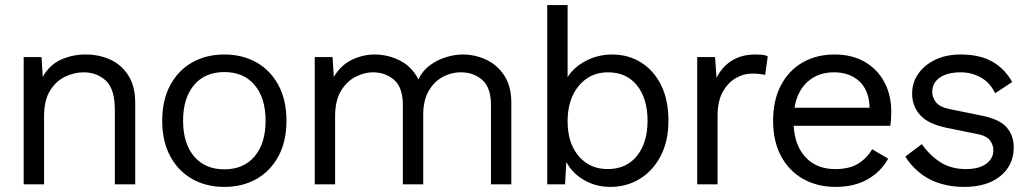

<svg xmlns="http://www.w3.org/2000/svg" viewBox="-20 -724 4028 754"><path d="M73 0V-500H143L148 -422Q174 -469 219 -489.5Q264 -510 316 -510Q370 -510 414 -489.5Q458 -469 484.5 -427Q511 -385 511 -320V0H431V-292Q431 -375 395.5 -407.5Q360 -440 308 -440Q272 -440 236 -423Q200 -406 176.5 -368Q153 -330 153 -266V0Z M861 -510Q932 -510 987 -479Q1042 -448 1073.5 -389.5Q1105 -331 1105 -250Q1105 -169 1073.5 -110.5Q1042 -52 987 -21Q932 10 861 10Q790 10 735 -21Q680 -52 648.5 -110.5Q617 -169 617 -250Q617 -331 648.5 -389.5Q680 -448 735 -479Q790 -510 861 -510ZM861 -441Q785 -441 742 -390Q699 -339 699 -250Q699 -161 742 -110Q785 -59 861 -59Q937 -59 980 -110Q1023 -161 1023 -250Q1023 -339 980 -390Q937 -441 861 -441Z M1216 0V-500H1286L1291 -422Q1318 -468 1361.5 -489Q1405 -510 1451 -510Q1504 -510 1551 -486Q1598 -462 1623 -412Q1639 -446 1668 -467.5Q1697 -489 1731.5 -499.5Q1766 -510 1797 -510Q1845 -510 1888.5 -490Q1932 -470 1960 -428Q1988 -386 1988 -320V0H1908V-312Q1908 -380 1874 -410Q1840 -440 1790 -440Q1751 -440 1717 -421Q1683 -402 1662.5 -365Q1642 -328 1642 -274V0H1562V-312Q1562 -380 1528 -410Q1494 -440 1444 -440Q1411 -440 1376.5 -422.5Q1342 -405 1319 -367Q1296 -329 1296 -267V0Z M2377 10Q2320 10 2273.5 -17Q2227 -44 2204 -88L2199 0H2129V-704H2209V-421Q2234 -461 2281.5 -485.5Q2329 -510 2384 -510Q2447 -510 2497 -479Q2547 -448 2576 -390Q2605 -332 2605 -250Q2605 -169 2574 -110.5Q2543 -52 2491.5 -21Q2440 10 2377 10ZM2366 -60Q2440 -60 2481.5 -112Q2523 -164 2523 -250Q2523 -336 2482 -388Q2441 -440 2367 -440Q2297 -440 2253 -387Q2209 -334 2209 -248Q2209 -162 2252.5 -111Q2296 -60 2366 -60Z M2718 0V-500H2788L2794 -418Q2814 -460 2852.5 -485Q2891 -510 2947 -510Q2958 -510 2971.5 -509Q2985 -508 2995 -503L2985 -430Q2975 -432 2963 -433.5Q2951 -435 2933 -435Q2900 -435 2869 -417Q2838 -399 2818 -362.5Q2798 -326 2798 -270V0Z M3262 10Q3190 10 3134.5 -21Q3079 -52 3047.5 -110.5Q3016 -169 3016 -250Q3016 -331 3047 -389.5Q3078 -448 3132.5 -479Q3187 -510 3257 -510Q3327 -510 3377 -480.5Q3427 -451 3453.5 -400.5Q3480 -350 3480 -286Q3480 -269 3479 -255Q3478 -241 3476 -230H3097Q3101 -152 3144 -106Q3187 -60 3260 -60Q3315 -60 3349.5 -81Q3384 -102 3405 -138L3468 -101Q3440 -50 3387.5 -20Q3335 10 3262 10ZM3100 -301H3395Q3393 -369 3355 -404.5Q3317 -440 3255 -440Q3193 -440 3152 -403.5Q3111 -367 3100 -301Z M3767 10Q3691 10 3633 -19Q3575 -48 3535 -109L3600 -158Q3631 -114 3673 -87Q3715 -60 3774 -60Q3824 -60 3852.5 -80.5Q3881 -101 3881 -134Q3881 -155 3867.5 -173Q3854 -191 3816 -198L3698 -222Q3625 -237 3593.5 -272Q3562 -307 3562 -356Q3562 -399 3585.5 -433.5Q3609 -468 3652 -489Q3695 -510 3753 -510Q3827 -510 3876 -482.5Q3925 -455 3955 -402L3888 -358Q3867 -401 3830.5 -420.5Q3794 -440 3753 -440Q3701 -440 3671 -419.5Q3641 -399 3641 -363Q3641 -341 3656 -322Q3671 -303 3712 -295L3835 -270Q3905 -256 3933 -224Q3961 -192 3961 -146Q3961 -75 3908.5 -32.5Q3856 10 3767 10Z"/></svg>

Font: Prodigy Sans
Style: Regular
Weight: 400
Designer: Wei Huang
Foundry: Wei Huang
Version: Version 1.003; ttfautohint (v1.8.3)